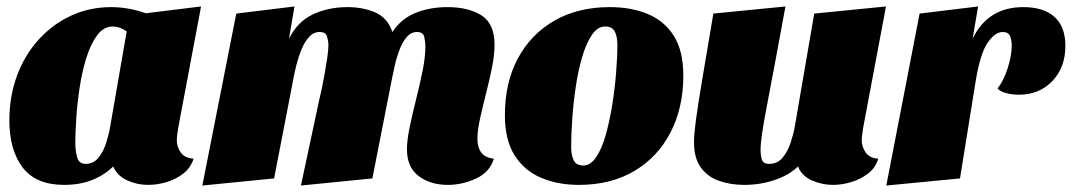

<svg xmlns="http://www.w3.org/2000/svg" viewBox="-20 -552 3316 594"><path d="M178 20Q91 20 50 -34Q9 -88 9 -179Q9 -255 33 -319Q57 -383 100.5 -430.5Q144 -478 201 -504Q258 -530 324 -530Q377 -530 431 -511L602 -532L532 -160Q531 -152 529 -140Q527 -128 527 -118Q527 -98 539 -80.5Q551 -63 579 -61Q570 -33 547 -15Q524 3 495 11.5Q466 20 438 20Q404 20 373.5 6Q343 -8 330 -37Q304 -11 266 4.5Q228 20 178 20ZM245 -45Q269 -45 284.5 -64Q300 -83 308.5 -110Q317 -137 321 -161L372 -455Q360 -463 349 -466.5Q338 -470 329 -470Q301 -470 281 -443.5Q261 -417 247.5 -374Q234 -331 226.5 -282Q219 -233 216 -187Q213 -141 213 -109Q213 -87 218.5 -66Q224 -45 245 -45Z M1366 20Q1311 20 1275 -7.5Q1239 -35 1239 -90Q1239 -118 1247.5 -159Q1256 -200 1267.5 -245.5Q1279 -291 1287.5 -333.5Q1296 -376 1296 -407Q1296 -423 1292.5 -438Q1289 -453 1270 -453Q1251 -453 1237.5 -436.5Q1224 -420 1215 -395.5Q1206 -371 1201 -347.5Q1196 -324 1193 -310L1132 0L911 22L968 -245Q971 -256 975.5 -277.5Q980 -299 984.5 -324.5Q989 -350 992.5 -373.5Q996 -397 996 -412Q996 -424 992 -438.5Q988 -453 969 -453Q950 -453 936 -437.5Q922 -422 912.5 -398.5Q903 -375 897 -351Q891 -327 888 -310L828 0L606 22L711 -510L891 -532L874 -432Q901 -486 949 -508Q997 -530 1055 -530Q1103 -530 1141 -513.5Q1179 -497 1194 -453Q1222 -495 1266.5 -512.5Q1311 -530 1364 -530Q1429 -530 1469.5 -504.5Q1510 -479 1510 -413Q1510 -382 1502 -342.5Q1494 -303 1483.5 -262Q1473 -221 1465 -184.5Q1457 -148 1457 -122Q1457 -96 1469 -80Q1481 -64 1508 -61Q1495 -19 1452.5 0.5Q1410 20 1366 20Z M1771 20Q1706 20 1654 -2Q1602 -24 1572 -71.5Q1542 -119 1542 -196Q1542 -296 1582 -371Q1622 -446 1695 -488Q1768 -530 1867 -530Q1933 -530 1984.5 -508.5Q2036 -487 2065 -440.5Q2094 -394 2094 -318Q2094 -219 2054.5 -142.5Q2015 -66 1942.5 -23Q1870 20 1771 20ZM1785 -40Q1807 -40 1824.5 -66Q1842 -92 1854 -134.5Q1866 -177 1874 -227Q1882 -277 1886 -326Q1890 -375 1890 -413Q1890 -439 1882 -454.5Q1874 -470 1852 -470Q1829 -470 1811.5 -444.5Q1794 -419 1781.5 -377Q1769 -335 1761.5 -285Q1754 -235 1750.5 -186Q1747 -137 1747 -97Q1747 -72 1755 -56Q1763 -40 1785 -40Z M2282 20Q2240 20 2204.5 7.5Q2169 -5 2148 -34Q2127 -63 2127 -113Q2127 -135 2133 -180.5Q2139 -226 2152.5 -306Q2166 -386 2187 -510L2410 -532Q2390 -422 2375.5 -345.5Q2361 -269 2351.5 -219Q2342 -169 2337.5 -138Q2333 -107 2333 -88Q2333 -72 2337 -58.5Q2341 -45 2360 -45Q2385 -45 2401 -64Q2417 -83 2426 -110.5Q2435 -138 2439 -161L2499 -510L2721 -532L2651 -160Q2650 -152 2648 -140Q2646 -128 2646 -118Q2646 -98 2658 -80.5Q2670 -63 2697 -61Q2689 -33 2665.5 -15Q2642 3 2613 11.5Q2584 20 2557 20Q2523 20 2491.5 6Q2460 -8 2449 -37Q2421 -10 2376.5 5Q2332 20 2282 20Z M2722 22 2825 -510 3006 -532 2989 -432Q3036 -530 3146 -530Q3208 -530 3242 -500Q3276 -470 3276 -410Q3276 -343 3235.5 -301Q3195 -259 3132 -259Q3113 -259 3094.5 -263.5Q3076 -268 3066 -278Q3085 -302 3097.5 -341Q3110 -380 3110 -411Q3110 -427 3105 -440Q3100 -453 3082 -453Q3058 -453 3035 -419Q3012 -385 2998 -298L2950 0Z"/></svg>

Font: Sansita Swashed Black
Style: Regular
Weight: 900
Designer: Pablo Cosgaya
Foundry: Omnibus-Type
Version: Version 1.003; ttfautohint (v1.8.3)